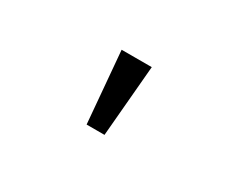

<svg xmlns="http://www.w3.org/2000/svg" viewBox="-50 -943 809 651"><g transform="rotate(30 355.0 -617.5)"><path d="M283 -757H401L377 -478H307Z"/></g></svg>

Font: League Mono Medium
Style: Regular
Weight: 500
Width: 6
Designer: Tyler Finck
Foundry: The League of Moveable Type / Tyler Finck
Version: Version 2.300;RELEASE